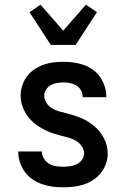

<svg xmlns="http://www.w3.org/2000/svg" viewBox="-20 -792 540 820"><path d="M249 8Q226 8 203.5 5Q181 2 159.5 -5.5Q138 -13 119 -26Q100 -39 86.5 -57.5Q73 -76 65.5 -98Q58 -120 58 -143V-145H159V-144Q159 -129 167.5 -115Q176 -101 189 -93Q202 -85 217.5 -82.5Q233 -80 249 -80Q264 -80 279 -82Q294 -84 307.5 -90.5Q321 -97 330 -109.5Q339 -122 339 -137Q339 -154 329 -168Q319 -182 305 -190.5Q291 -199 275 -203.5Q259 -208 243 -212Q227 -216 211 -221Q195 -226 180 -233Q165 -240 151 -248.5Q137 -257 124 -268Q111 -279 101 -292Q91 -305 83.5 -320Q76 -335 72 -351Q68 -367 68 -384Q68 -405 75 -426.5Q82 -448 95 -465.5Q108 -483 126.5 -495.5Q145 -508 165.5 -515.5Q186 -523 207.5 -525.5Q229 -528 251 -528Q273 -528 295 -525Q317 -522 338 -514.5Q359 -507 377 -494Q395 -481 407.5 -463Q420 -445 427 -423.5Q434 -402 434 -380V-377H333V-378Q333 -393 326 -406Q319 -419 306.5 -426.5Q294 -434 280 -437Q266 -440 251 -440Q237 -440 223 -437.5Q209 -435 197 -428.5Q185 -422 177 -409.5Q169 -397 169 -383Q169 -367 178.5 -352.5Q188 -338 202 -329.5Q216 -321 232 -316.5Q248 -312 264.5 -308Q281 -304 296.5 -299Q312 -294 327.5 -287.5Q343 -281 357 -272Q371 -263 383.5 -252.5Q396 -242 406.5 -228.5Q417 -215 424.5 -200.5Q432 -186 436 -169.5Q440 -153 440 -137Q440 -114 432.5 -92.5Q425 -71 411 -53.5Q397 -36 378 -23.5Q359 -11 337.5 -4Q316 3 293.5 5.5Q271 8 249 8ZM197 -600 106 -740 153 -772 250 -661 347 -772 394 -740 303 -600Z"/></svg>

Font: Iosevka Curly Semibold
Style: Regular
Weight: 600
Monospace: yes
Designer: Belleve Invis
Foundry: Belleve Invis
Version: Version 22.1.2; ttfautohint (v1.8.4)